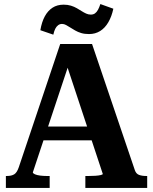

<svg xmlns="http://www.w3.org/2000/svg" viewBox="-20 -927 754 947"><path d="M172 -303H456V-235H168ZM293 -655 321 -615 142 -77Q142 -72 152 -67.5Q162 -63 178 -61Q194 -59 210 -59H225V0H9V-59H14Q37 -59 50.5 -67.5Q64 -76 73 -103L277 -710H434L645 -88Q651 -70 665.5 -64.5Q680 -59 701 -59H706V0H401V-59H418Q434 -59 450 -60Q466 -61 476.5 -63.5Q487 -66 487 -69ZM419 -759Q397 -759 380.5 -764Q364 -769 351 -776.5Q338 -784 327 -791Q316 -798 306 -803.5Q296 -809 286 -809Q275 -809 266.5 -802.5Q258 -796 252.5 -785Q247 -774 243 -756L179 -778Q186 -819 201 -846.5Q216 -874 239 -889Q262 -904 294 -904Q314 -904 330 -899Q346 -894 359 -886.5Q372 -879 383 -872Q394 -865 405 -860Q416 -855 428 -855Q440 -855 448.5 -861Q457 -867 463.5 -879Q470 -891 475 -907L539 -884Q531 -846 514.5 -817.5Q498 -789 474 -774Q450 -759 419 -759Z"/></svg>

Font: Roboto Serif 28pt SemiBold
Style: Regular
Weight: 600
Designer: Greg Gazdowicz
Foundry: Commercial Type
Version: Version 1.008